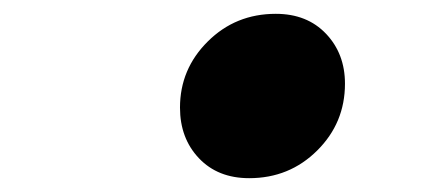

<svg xmlns="http://www.w3.org/2000/svg" viewBox="-20 -491 640 275"><path d="M336.9 -235.8Q292 -235.8 264.9 -264.4Q237.8 -293 237.8 -336.9Q237.8 -392.1 277.6 -431.6Q317.4 -471.2 375 -471.2Q419.9 -471.2 447 -442.6Q474.1 -414.1 474.1 -371.1Q474.1 -314.9 434.3 -275.4Q394.5 -235.8 336.9 -235.8Z"/></svg>

Font: Office Code Pro D Bold Italic
Style: Regular
Weight: 700
Italic angle: -9°
Designer: Nathan Rutzky & Paul D. Hunt
Foundry: Adobe Systems Incorporated
Version: Version 1.004;PS 001.004;hotconv 1.0.70;makeotf.lib2.5.58329